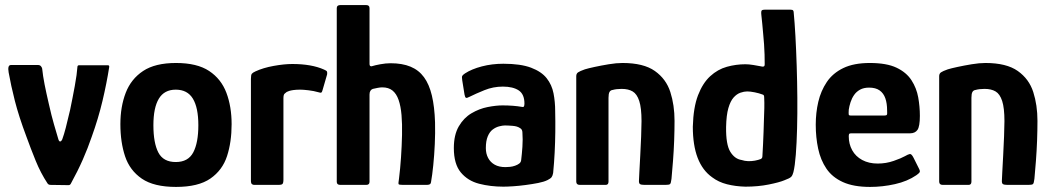

<svg xmlns="http://www.w3.org/2000/svg" viewBox="-20 -728 4140 756"><path d="M179 0Q171 0 167 -6Q140 -47 120.5 -95Q101 -143 84 -190Q54 -270 38.5 -331Q23 -392 14 -443Q9 -472 23 -472H130Q137 -472 141 -467.5Q145 -463 146 -458Q149 -429 155.5 -396Q162 -363 172 -320Q183 -271 192.5 -238.5Q202 -206 210 -179Q213 -170 217.5 -171Q222 -172 225 -179Q232 -198 239 -225Q246 -252 256 -295Q266 -343 274.5 -389.5Q283 -436 285 -466Q286 -471 291 -471H405Q411 -471 410 -464Q400 -400 383.5 -330.5Q367 -261 341 -189Q326 -145 306 -99.5Q286 -54 259 -5Q256 1 250 1Z M673 8Q586 8 538.5 -24.5Q491 -57 472.5 -112.5Q454 -168 454 -239Q454 -308 475 -362.5Q496 -417 543.5 -448.5Q591 -480 673 -480Q756 -480 803.5 -448.5Q851 -417 871.5 -362.5Q892 -308 892 -239Q892 -169 874 -113.5Q856 -58 808.5 -25Q761 8 673 8ZM672 -90Q721 -90 741 -128Q761 -166 761 -235Q761 -304 739.5 -339.5Q718 -375 672 -375Q627 -375 605.5 -339.5Q584 -304 584 -235Q584 -165 603.5 -127.5Q623 -90 672 -90Z M1131 -476Q1207 -476 1256 -454Q1266 -450 1267.5 -446Q1269 -442 1268 -435L1250 -373Q1248 -365 1245 -363.5Q1242 -362 1233 -365Q1216 -370 1195 -372.5Q1174 -375 1163 -375Q1147 -375 1136 -373.5Q1125 -372 1119 -370Q1113 -368 1109 -366Q1105 -363 1100.5 -359Q1096 -355 1096 -341V-21Q1096 -7 1092 -3.5Q1088 0 1078 0H981Q976 0 972 -3Q968 -6 968 -17V-417Q968 -433 971.5 -437.5Q975 -442 986 -447Q1016 -461 1057.5 -468.5Q1099 -476 1131 -476Z M1306 -12Q1306 -183 1306 -354Q1306 -525 1306 -696Q1306 -708 1320 -708Q1346 -708 1371.5 -708Q1397 -708 1422 -708Q1435 -708 1435 -696Q1435 -641 1435 -586Q1435 -531 1435 -477Q1435 -469 1439 -467.5Q1443 -466 1447 -468Q1456 -471 1477.5 -475Q1499 -479 1518 -479Q1564 -479 1596.5 -465.5Q1629 -452 1649.5 -424Q1670 -396 1680.5 -352Q1691 -308 1693 -246Q1694 -204 1692 -160.5Q1690 -117 1686 -77.5Q1682 -38 1677 -10Q1676 -4 1671.5 -2Q1667 0 1660 0Q1636 0 1613 0Q1590 0 1567 0Q1551 0 1549.5 -3Q1548 -6 1551 -24Q1556 -64 1559 -108.5Q1562 -153 1563 -197Q1564 -240 1561 -275Q1558 -310 1549.5 -334.5Q1541 -359 1525.5 -371.5Q1510 -384 1485 -384Q1477 -384 1467 -382Q1457 -380 1448 -378Q1442 -376 1438.5 -370.5Q1435 -365 1435 -356V-12Q1435 0 1422 0H1320Q1306 0 1306 -12Z M1962 7Q1911 7 1866.5 -4.5Q1822 -16 1794.5 -49Q1767 -82 1767 -145Q1767 -197 1786.5 -230.5Q1806 -264 1836.5 -282Q1867 -300 1900 -306.5Q1933 -313 1959 -313Q1980 -313 1999.5 -311.5Q2019 -310 2036 -307Q2045 -304 2045 -320Q2045 -357 2022.5 -372Q2000 -387 1960 -387Q1922 -387 1887.5 -373Q1853 -359 1829 -347Q1818 -341 1814.5 -343Q1811 -345 1809 -356L1800 -412Q1798 -425 1800 -429Q1802 -433 1811 -439Q1837 -456 1877 -466.5Q1917 -477 1962 -477Q2030 -477 2071 -461.5Q2112 -446 2132.5 -420Q2153 -394 2159.5 -360.5Q2166 -327 2166 -291Q2167 -249 2166.5 -208.5Q2166 -168 2164 -128Q2162 -88 2158 -47Q2156 -36 2152 -30.5Q2148 -25 2136 -19Q2122 -12 2099 -7.5Q2076 -3 2049.5 0.5Q2023 4 2000 5.5Q1977 7 1962 7ZM1970 -70Q1978 -70 1988 -71Q1998 -72 2008 -75.5Q2018 -79 2024.5 -84Q2031 -89 2032 -97Q2035 -121 2037 -150Q2039 -179 2037 -206Q2037 -219 2027 -224Q2017 -231 1998.5 -232.5Q1980 -234 1968 -234Q1959 -234 1945.5 -230.5Q1932 -227 1920 -218Q1908 -209 1900.5 -191Q1893 -173 1893 -145Q1893 -123 1902 -106Q1911 -89 1928 -79.5Q1945 -70 1970 -70Z M2263 0Q2249 0 2249 -13Q2249 -117 2249 -220.5Q2249 -324 2249 -428Q2249 -438 2256 -443Q2263 -448 2283 -455Q2296 -459 2321.5 -464.5Q2347 -470 2377 -475Q2407 -480 2431 -480Q2514 -480 2558.5 -448.5Q2603 -417 2619.5 -365.5Q2636 -314 2636 -252Q2636 -215 2634.5 -174.5Q2633 -134 2630 -95Q2627 -56 2624 -24Q2622 -6 2618 -3Q2614 0 2600 0H2518Q2504 0 2499.5 -3.5Q2495 -7 2496 -19Q2496 -23 2497.5 -50.5Q2499 -78 2501 -116Q2503 -154 2504.5 -191Q2506 -228 2506 -251Q2506 -303 2497 -330.5Q2488 -358 2471 -368Q2454 -378 2428 -378Q2418 -378 2409 -377Q2400 -376 2393 -374Q2384 -373 2380 -366Q2376 -359 2376 -343Q2376 -301 2376 -246Q2376 -191 2376 -132Q2376 -73 2376 -13Q2376 0 2365 0Z M2708 -229Q2710 -305 2728.5 -353Q2747 -401 2776.5 -428Q2806 -455 2842 -465Q2878 -475 2915 -475Q2929 -475 2947 -472Q2965 -469 2975 -467Q2982 -465 2986.5 -466Q2991 -467 2991 -475Q2991 -493 2990.5 -513Q2990 -533 2988.5 -553.5Q2987 -574 2985 -594.5Q2983 -615 2981.5 -633.5Q2980 -652 2978 -667Q2976 -684 2979.5 -687Q2983 -690 2992 -690H3088Q3095 -690 3099.5 -689Q3104 -688 3105 -681Q3109 -640 3112 -585.5Q3115 -531 3117 -468.5Q3119 -406 3119.5 -343Q3120 -280 3118.5 -222Q3117 -164 3113.5 -119Q3110 -74 3104 -50Q3101 -38 3095.5 -32Q3090 -26 3068 -18Q3049 -10 3007 -1.5Q2965 7 2915 7Q2876 6 2842.5 -2.5Q2809 -11 2784 -30Q2746 -57 2727 -106.5Q2708 -156 2708 -229ZM2839 -228Q2838 -159 2855.5 -130.5Q2873 -102 2900 -98Q2912 -94 2925.5 -93.5Q2939 -93 2952.5 -95.5Q2966 -98 2976 -102Q2979 -104 2980.5 -106.5Q2982 -109 2982 -114Q2983 -136 2984.5 -160Q2986 -184 2986.5 -208Q2987 -232 2988 -256Q2989 -280 2989.5 -302Q2990 -324 2989 -343Q2989 -350 2987.5 -352.5Q2986 -355 2982 -356Q2969 -361 2951.5 -364.5Q2934 -368 2922 -368Q2910 -368 2895.5 -363Q2881 -358 2868.5 -344Q2856 -330 2848 -302.5Q2840 -275 2839 -228Z M3192 -237Q3192 -284 3202 -327Q3212 -370 3235.5 -405Q3259 -440 3300.5 -460Q3342 -480 3405 -480Q3471 -480 3510 -461.5Q3549 -443 3569 -412Q3589 -381 3595.5 -344.5Q3602 -308 3602 -272Q3602 -230 3592.5 -216.5Q3583 -203 3563 -203H3331Q3325 -203 3323.5 -200.5Q3322 -198 3322 -191Q3322 -161 3335.5 -136.5Q3349 -112 3375 -98Q3401 -84 3436 -84Q3469 -84 3499 -94.5Q3529 -105 3543 -113Q3555 -120 3562 -121.5Q3569 -123 3577 -107L3598 -65Q3604 -54 3601 -49.5Q3598 -45 3588 -38Q3553 -14 3504 -3Q3455 8 3406 8Q3341 8 3299 -11Q3257 -30 3234 -64Q3211 -98 3201.5 -142.5Q3192 -187 3192 -237ZM3473 -293Q3473 -321 3466 -341Q3459 -361 3443.5 -372Q3428 -383 3402 -383Q3381 -383 3366.5 -375Q3352 -367 3343 -354Q3334 -341 3329 -325.5Q3324 -310 3322 -296Q3321 -280 3322 -276.5Q3323 -273 3330 -273H3461Q3470 -273 3472 -276Q3474 -279 3473 -293Z M3692 0Q3678 0 3678 -13Q3678 -117 3678 -220.5Q3678 -324 3678 -428Q3678 -438 3685 -443Q3692 -448 3712 -455Q3725 -459 3750.5 -464.5Q3776 -470 3806 -475Q3836 -480 3860 -480Q3943 -480 3987.5 -448.5Q4032 -417 4048.5 -365.5Q4065 -314 4065 -252Q4065 -215 4063.5 -174.5Q4062 -134 4059 -95Q4056 -56 4053 -24Q4051 -6 4047 -3Q4043 0 4029 0H3947Q3933 0 3928.5 -3.5Q3924 -7 3925 -19Q3925 -23 3926.5 -50.5Q3928 -78 3930 -116Q3932 -154 3933.5 -191Q3935 -228 3935 -251Q3935 -303 3926 -330.5Q3917 -358 3900 -368Q3883 -378 3857 -378Q3847 -378 3838 -377Q3829 -376 3822 -374Q3813 -373 3809 -366Q3805 -359 3805 -343Q3805 -301 3805 -246Q3805 -191 3805 -132Q3805 -73 3805 -13Q3805 0 3794 0Z"/></svg>

Font: Glory Thin
Style: Bold
Weight: 700
Version: Version 1.011